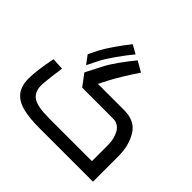

<svg xmlns="http://www.w3.org/2000/svg" viewBox="-181 -979 1184 1184"><g transform="rotate(45 411.0 -386.5)"><path d="M40 0ZM771 -223V0H307Q215 0 157 -15Q99 -30 69.5 -67.5Q40 -105 40 -172Q40 -235 65 -362L143 -358Q141 -334 135 -298Q134 -286 129.5 -250Q125 -214 125 -194Q125 -136 163.5 -110.5Q202 -85 302 -85H677V-224Q677 -280 654 -321Q631 -362 584 -363H314L257 -439L312 -546Q331 -583 366.5 -632.5Q402 -682 437 -724L505 -685Q434 -579 398 -510L366 -448H595Q690 -448 730.5 -381Q771 -314 771 -223ZM192 -533 224 -597Q242 -631 277 -681.5Q312 -732 345 -773L402 -741Q368 -701 327.5 -643.5Q287 -586 270 -552L233 -478Z"/></g></svg>

Font: Cairo SemiBold
Style: Regular
Weight: 600
Designer: Mohamed Gaber, the designers of Titillium
Foundry: Kief Type Foundry
Version: Version 2.009; ttfautohint (v1.5.33-1714) -l 8 -r 50 -G 200 